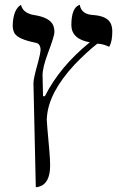

<svg xmlns="http://www.w3.org/2000/svg" viewBox="-20 -582 522 804"><path d="M175.8 -81.1Q175.8 -69.3 187 52.7Q189.9 88.4 189.9 110.8Q189.9 189 140.1 200.7Q134.3 201.7 129.9 202.1L120.1 -232.9V-234.9Q120.1 -253.4 140.1 -324.2Q149.4 -357.9 149.9 -375Q148.4 -399.4 129.9 -402.8Q56.2 -417.5 41 -442.4Q33.2 -456.1 33.2 -476.1Q35.2 -542.5 67.9 -562Q74.7 -531.2 112.8 -521Q118.7 -519.5 123 -519Q189.9 -508.8 203.6 -474.1Q208 -461.9 208 -448.2Q208 -431.6 180.7 -359.4Q158.2 -299.3 158.2 -267.1L160.2 -179.2H168Q230.5 -303.2 356 -404.8Q279.8 -418.5 278.8 -476.1Q278.8 -548.3 311.5 -561Q311.5 -561 314 -562Q320.3 -521.5 371.1 -519Q432.1 -514.6 445.3 -480Q450.2 -466.3 450.2 -450.2Q450.2 -410.2 439 -389.2Q437.5 -387.2 437 -386.2Q410.2 -398.9 387.2 -398.9Q341.8 -363.3 291 -310.1Q185.1 -195.3 176.8 -94.7Q175.8 -87.4 175.8 -81.1Z"/></svg>

Font: Linux Biolinum O
Style: Regular
Weight: 400
Designer: Philipp H. Poll
Foundry: Philipp H. Poll
Version: Version 1.0.4